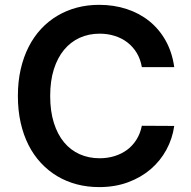

<svg xmlns="http://www.w3.org/2000/svg" viewBox="-20 -757 784 787"><path d="M561.4 -481.9Q555.8 -514.6 540.5 -540Q525.2 -565.3 502.5 -582.9Q479.8 -600.5 450.6 -609.7Q421.5 -619 388.5 -619Q343.8 -619 306.6 -602.1Q269.5 -585.2 242.5 -552.7Q215.6 -520.2 200.6 -472.7Q185.7 -425.1 185.7 -363.6Q185.7 -301.1 200.8 -253.4Q215.9 -205.6 242.7 -173.5Q269.5 -141.3 306.8 -124.8Q344.1 -108.3 388.1 -108.3Q420.8 -108.3 449.6 -117.2Q478.3 -126.1 501.1 -142.9Q523.8 -159.8 539.4 -184.7Q555 -209.5 561.4 -241.5L694.2 -240.8Q686.8 -188.6 661.9 -142.9Q637.1 -97.3 597.5 -63.4Q557.9 -29.5 504.6 -9.8Q451.3 9.9 386.4 9.9Q338.4 9.9 295.1 -1.4Q251.8 -12.8 214.8 -34.8Q177.9 -56.8 147.9 -89Q117.9 -121.1 96.9 -162.5Q76 -203.8 64.6 -254.4Q53.3 -305 53.3 -363.6Q53.3 -422.6 64.8 -473Q76.3 -523.4 97.5 -565Q118.6 -606.5 148.6 -638.7Q178.6 -670.8 215.6 -692.6Q252.5 -714.5 295.6 -725.9Q338.8 -737.2 386.4 -737.2Q446.7 -737.2 499.3 -720Q551.8 -702.8 592.3 -670.1Q632.8 -637.4 659.3 -590Q685.7 -542.6 694.2 -481.9Z"/></svg>

Font: Interop SemBd
Style: Regular
Weight: 600
Designer: Rasmus Andersson, Google, Jang Haemin
Foundry: jhaemin
Version: Version 1.008